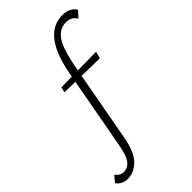

<svg xmlns="http://www.w3.org/2000/svg" viewBox="-425 -803 1184 1184"><g transform="rotate(-45 167.5 -211.0)"><path d="M465 -666 428 -625Q416 -645 399 -654.5Q382 -664 355 -664Q303 -664 267 -615.5Q231 -567 206 -436L200 -402L360 -404L349 -359L192 -362L110 87Q89 203 43.5 246Q-2 289 -53 289Q-105 289 -130 252L-96 211Q-75 242 -40 242Q-9 242 15 213.5Q39 185 54 100L139 -363L46 -365L54 -400L146 -401L150 -422Q202 -711 373 -711Q437 -711 465 -666Z"/></g></svg>

Font: Ysabeau Semilight
Style: Italic
Weight: 300
Italic angle: -12°
Designer: Christian Thalmann (Catharsis Fonts)
Version: Version 0.003